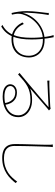

<svg xmlns="http://www.w3.org/2000/svg" viewBox="1065 -1884 870 3040"><g transform="rotate(90 1500.0 -364.0)"><path d="M219 -699Q218 -694 216 -686Q214 -678 212 -666Q207 -636 200.5 -586.5Q194 -537 189 -480.5Q184 -424 182 -372.5Q180 -321 183 -286Q201 -360 242 -423.5Q283 -487 341 -534.5Q399 -582 467.5 -608.5Q536 -635 609 -635Q700 -635 762.5 -601.5Q825 -568 857.5 -512Q890 -456 890 -388Q890 -311 858.5 -248Q827 -185 762.5 -148Q698 -111 598 -111Q541 -111 491.5 -131.5Q442 -152 402.5 -190.5Q363 -229 335 -284L359 -306Q383 -252 418.5 -214.5Q454 -177 500.5 -158Q547 -139 604 -139Q679 -139 737.5 -168Q796 -197 829.5 -252Q863 -307 863 -385Q863 -446 834.5 -496.5Q806 -547 750 -577.5Q694 -608 611 -608Q533 -608 466.5 -580.5Q400 -553 347.5 -506Q295 -459 259 -401Q223 -343 206 -283Q202 -270 199 -249Q196 -228 197 -208Q198 -195 200.5 -178.5Q203 -162 206 -146Q209 -130 212 -118L186 -112Q175 -154 165.5 -219Q156 -284 156 -353Q156 -396 159.5 -443.5Q163 -491 168 -535Q173 -579 177.5 -614.5Q182 -650 184 -669Q185 -680 185 -687Q185 -694 184 -702ZM569 -779Q577 -745 585.5 -689Q594 -633 599.5 -565.5Q605 -498 605 -427Q605 -340 594.5 -267Q584 -194 560.5 -134.5Q537 -75 497.5 -28.5Q458 18 400 51L374 33Q430 4 469 -38.5Q508 -81 532 -137.5Q556 -194 567 -266Q578 -338 578 -426Q578 -497 573 -557.5Q568 -618 561.5 -662Q555 -706 550 -725Q547 -739 543 -753Q539 -767 535 -777Z M1256 -712Q1269 -711 1283.5 -710.5Q1298 -710 1307 -710Q1322 -710 1358.5 -711Q1395 -712 1442 -714Q1489 -716 1535.5 -718Q1582 -720 1618 -722Q1654 -724 1669 -725Q1683 -727 1688.5 -728Q1694 -729 1701 -731L1729 -704Q1719 -697 1707.5 -688Q1696 -679 1685 -669Q1668 -655 1632 -623.5Q1596 -592 1550.5 -553Q1505 -514 1460.5 -475.5Q1416 -437 1381 -407Q1425 -424 1472.5 -430.5Q1520 -437 1564 -437Q1645 -437 1706 -408.5Q1767 -380 1801 -331Q1835 -282 1835 -219Q1835 -137 1791 -82Q1747 -27 1673 1Q1599 29 1508 29Q1442 29 1399 12.5Q1356 -4 1335 -31.5Q1314 -59 1314 -92Q1314 -120 1329.5 -144Q1345 -168 1374 -182.5Q1403 -197 1442 -197Q1507 -197 1548.5 -169.5Q1590 -142 1612 -99Q1634 -56 1639 -9L1612 0Q1605 -74 1561 -122.5Q1517 -171 1441 -171Q1401 -171 1371.5 -148.5Q1342 -126 1342 -93Q1342 -48 1388.5 -23.5Q1435 1 1507 1Q1593 1 1660.5 -24Q1728 -49 1767 -98.5Q1806 -148 1806 -219Q1806 -272 1775.5 -315.5Q1745 -359 1690.5 -385Q1636 -411 1564 -411Q1497 -411 1445.5 -399.5Q1394 -388 1349.5 -364.5Q1305 -341 1259.5 -303.5Q1214 -266 1159 -215L1135 -238Q1171 -268 1212 -302.5Q1253 -337 1293.5 -370.5Q1334 -404 1368 -433Q1402 -462 1423 -480Q1444 -497 1478.5 -526.5Q1513 -556 1551.5 -589Q1590 -622 1624 -651.5Q1658 -681 1677 -698Q1661 -697 1623.5 -695.5Q1586 -694 1538.5 -691.5Q1491 -689 1444.5 -687Q1398 -685 1361 -683.5Q1324 -682 1309 -681Q1296 -680 1284 -679.5Q1272 -679 1257 -677Z M2309 -765Q2306 -747 2305 -732Q2304 -717 2303 -697Q2302 -653 2299.5 -587.5Q2297 -522 2295.5 -447Q2294 -372 2292.5 -296Q2291 -220 2291 -155Q2291 -96 2315 -60Q2339 -24 2382 -8Q2425 8 2481 8Q2556 8 2614.5 -10.5Q2673 -29 2717.5 -59.5Q2762 -90 2795.5 -127Q2829 -164 2856 -201L2878 -176Q2851 -141 2814.5 -103.5Q2778 -66 2730 -34.5Q2682 -3 2619.5 16.5Q2557 36 2478 36Q2416 36 2367 17.5Q2318 -1 2289.5 -45Q2261 -89 2261 -167Q2261 -216 2262 -272.5Q2263 -329 2265 -388Q2267 -447 2268.5 -503.5Q2270 -560 2271 -610Q2272 -660 2272 -697Q2272 -717 2271 -734Q2270 -751 2267 -765Z"/></g></svg>

Font: Noto Sans TC Thin
Style: Regular
Weight: 100
Designer: Ryoko NISHIZUKA 西塚涼子 (kana, bopomofo & ideographs); Paul D. Hunt (Latin, Greek & Cyrillic); Sandoll Communications 산돌커뮤니
Foundry: Adobe
Version: Version 2.004-H2;hotconv 1.0.118;makeotfexe 2.5.65603